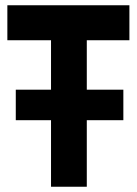

<svg xmlns="http://www.w3.org/2000/svg" viewBox="-20 -710 520 730"><path d="M40 -253H174V0H310V-253H449V-369H310V-557H472V-690H8V-557H174V-369H40Z"/></svg>

Font: TitilliumMaps29L
Style: 999 wt
Weight: 900
Designer: Campivisivi
Foundry: Accademia di Belle Arti di Urbino and students of MA course of Visual design